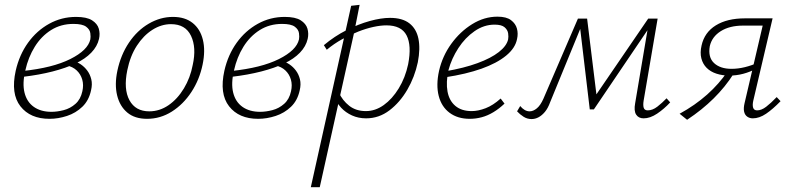

<svg xmlns="http://www.w3.org/2000/svg" viewBox="-20 -486 3281 795"><path d="M185 6Q105 6 64.5 -46Q24 -98 45 -193Q60 -259 96 -309Q132 -359 183.5 -387.5Q235 -416 295 -416Q339 -416 361 -402Q383 -388 389 -367.5Q395 -347 390 -325Q383 -294 358 -268Q333 -242 292.5 -223Q252 -204 197.5 -190Q143 -176 76 -168L74 -192Q198 -205 271 -241.5Q344 -278 354 -323Q356 -333 354 -348.5Q352 -364 336.5 -375.5Q321 -387 284 -387Q232 -387 191.5 -361.5Q151 -336 124 -292.5Q97 -249 85 -195Q72 -141 81.5 -102.5Q91 -64 120 -43.5Q149 -23 193 -23Q217 -23 244 -30Q271 -37 292.5 -56Q314 -75 321 -108Q327 -134 320.5 -156.5Q314 -179 297.5 -194.5Q281 -210 256 -215L282 -234Q299 -230 314.5 -219.5Q330 -209 341.5 -193.5Q353 -178 358 -157.5Q363 -137 357 -112Q348 -70 321 -44Q294 -18 257.5 -6Q221 6 185 6Z M589 6Q538 6 507 -20Q476 -46 465 -91Q454 -136 466 -193Q480 -259 514 -309.5Q548 -360 596 -388Q644 -416 696 -416Q746 -416 777.5 -391Q809 -366 820 -321.5Q831 -277 819 -219Q806 -156 772.5 -105Q739 -54 691.5 -24Q644 6 589 6ZM598 -25Q641 -25 678 -50.5Q715 -76 741.5 -120Q768 -164 778 -217Q794 -289 771 -337.5Q748 -386 688 -386Q648 -386 611 -362.5Q574 -339 546.5 -296.5Q519 -254 507 -195Q491 -117 516 -71Q541 -25 598 -25Z M1049 6Q969 6 928.5 -46Q888 -98 909 -193Q924 -259 960 -309Q996 -359 1047.5 -387.5Q1099 -416 1159 -416Q1203 -416 1225 -402Q1247 -388 1253 -367.5Q1259 -347 1254 -325Q1247 -294 1222 -268Q1197 -242 1156.5 -223Q1116 -204 1061.5 -190Q1007 -176 940 -168L938 -192Q1062 -205 1135 -241.5Q1208 -278 1218 -323Q1220 -333 1218 -348.5Q1216 -364 1200.5 -375.5Q1185 -387 1148 -387Q1096 -387 1055.5 -361.5Q1015 -336 988 -292.5Q961 -249 949 -195Q936 -141 945.5 -102.5Q955 -64 984 -43.5Q1013 -23 1057 -23Q1081 -23 1108 -30Q1135 -37 1156.5 -56Q1178 -75 1185 -108Q1191 -134 1184.5 -156.5Q1178 -179 1161.5 -194.5Q1145 -210 1120 -215L1146 -234Q1163 -230 1178.5 -219.5Q1194 -209 1205.5 -193.5Q1217 -178 1222 -157.5Q1227 -137 1221 -112Q1212 -70 1185 -44Q1158 -18 1121.5 -6Q1085 6 1049 6Z M1267 289 1434 -462 1469 -466 1446 -350 1304 289ZM1496 4Q1464 4 1437.5 -8Q1411 -20 1392.5 -40Q1374 -60 1365 -86L1383 -103Q1398 -70 1426 -48Q1454 -26 1495 -26Q1534 -26 1569 -51Q1604 -76 1631 -120Q1658 -164 1670 -220Q1685 -298 1663.5 -339.5Q1642 -381 1580 -381Q1556 -381 1526 -374.5Q1496 -368 1463 -355Q1430 -342 1396.5 -323.5Q1363 -305 1333 -280L1321 -299Q1365 -336 1414.5 -361Q1464 -386 1511 -399Q1558 -412 1595 -412Q1646 -412 1675 -389.5Q1704 -367 1712.5 -326Q1721 -285 1710 -228Q1697 -167 1666.5 -114.5Q1636 -62 1592.5 -29Q1549 4 1496 4Z M1925 6Q1875 6 1841.5 -19Q1808 -44 1796.5 -89Q1785 -134 1798 -193Q1812 -254 1848.5 -304.5Q1885 -355 1935 -386Q1985 -417 2040 -417Q2077 -417 2096 -402.5Q2115 -388 2120.5 -367.5Q2126 -347 2121 -325Q2114 -287 2075.5 -255.5Q2037 -224 1973.5 -201.5Q1910 -179 1824 -166L1825 -191Q1901 -204 1957 -224.5Q2013 -245 2045.5 -270.5Q2078 -296 2084 -323Q2086 -334 2084 -348Q2082 -362 2069.5 -373Q2057 -384 2028 -384Q1984 -384 1945 -357Q1906 -330 1878 -287Q1850 -244 1837 -196Q1826 -145 1833 -107Q1840 -69 1865.5 -47.5Q1891 -26 1933 -26Q1960 -26 1991 -38Q2022 -50 2053 -78L2069 -57Q2047 -36 2023 -21.5Q1999 -7 1974.5 -0.5Q1950 6 1925 6Z M2645 4Q2624 4 2614 -11.5Q2604 -27 2610 -59L2666 -391L2684 -395L2439 -33H2422L2380 -387L2391 -409H2411L2452 -75L2437 -77L2664 -409H2703L2645 -69Q2642 -50 2645.5 -39.5Q2649 -29 2662 -29Q2682 -29 2702 -44.5Q2722 -60 2740 -79L2755 -62Q2730 -35 2701 -15.5Q2672 4 2645 4ZM2181 7Q2163 7 2148 -2.5Q2133 -12 2121 -25L2134 -47Q2142 -37 2152 -31Q2162 -25 2173 -25Q2188 -25 2203 -37.5Q2218 -50 2230 -77L2373 -409H2400L2258 -63Q2249 -38 2236.5 -23Q2224 -8 2210 -0.5Q2196 7 2181 7Z M3097 4Q3084 4 3074 -3Q3064 -10 3061 -24Q3058 -38 3063 -59L3138 -380H3057Q3001 -380 2964.5 -357Q2928 -334 2919 -295Q2911 -249 2936.5 -225Q2962 -201 3009 -201Q3036 -201 3064.5 -208Q3093 -215 3119 -227L3114 -203Q3086 -188 3057.5 -180.5Q3029 -173 3000 -173Q2971 -173 2946.5 -181Q2922 -189 2906 -205Q2890 -221 2884 -244.5Q2878 -268 2885 -298Q2897 -352 2944 -381Q2991 -410 3064 -410H3179L3099 -69Q3095 -51 3098.5 -40Q3102 -29 3115 -29Q3133 -29 3152.5 -44Q3172 -59 3196 -84L3212 -67Q3180 -34 3152 -15Q3124 4 3097 4ZM2825 10 2794 -15Q2858 -50 2908 -94.5Q2958 -139 2993 -191L3018 -181Q2983 -126 2935 -78.5Q2887 -31 2825 10Z"/></svg>

Font: Ysabeau ExtraLight
Style: Italic
Weight: 250
Italic angle: -12°
Version: Version 2.000;gftools[0.9.27.dev2+g8671c4b]